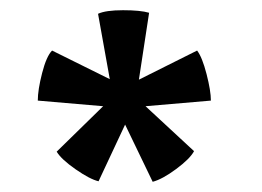

<svg xmlns="http://www.w3.org/2000/svg" viewBox="-20 -745 514 376"><path d="M272 -720 252 -589 366 -646Q376 -633 384.5 -600Q393 -567 393 -548L265 -537L360 -449Q352 -434 325 -414Q298 -394 279 -389L225 -501L173 -390Q156 -394 128 -413.5Q100 -433 91 -448L182 -537L54 -548Q54 -569 62.5 -602Q71 -635 82 -646L195 -590L172 -718Q187 -725 221 -725Q255 -725 272 -720Z"/></svg>

Font: Halant Semibold
Style: Regular
Weight: 600
Version: Version 1.100;PS 1.0;hotconv 1.0.78;makeotf.lib2.5.61930; tt